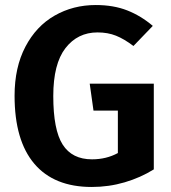

<svg xmlns="http://www.w3.org/2000/svg" viewBox="-20 -728 681 764"><path d="M588 -625 511 -545Q474 -573 441.5 -586Q409 -599 368 -599Q289 -599 240.5 -536.5Q192 -474 192 -346Q192 -211 229.5 -152.5Q267 -94 346 -94Q403 -94 449 -119V-288H352L337 -395H592V-54Q539 -21 476 -2.5Q413 16 345 16Q195 16 116.5 -76.5Q38 -169 38 -347Q38 -460 81 -542Q124 -624 197.5 -666Q271 -708 361 -708Q432 -708 486.5 -686.5Q541 -665 588 -625Z"/></svg>

Font: Wolseley Sans SemiBold
Style: Regular
Weight: 600
Designer: Carrois Corporate & Edenspiekermann AG
Foundry: Carrois Corporate GbR & Edenspiekermann AG
Version: Version 4.202